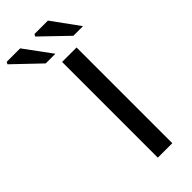

<svg xmlns="http://www.w3.org/2000/svg" viewBox="-378 -887 929 929"><g transform="rotate(-45 86.5 -422.5)"><path d="M87 0V-655H186V0ZM26 -706 -108 -834 -102 -845H-10L92 -706ZM215 -706 82 -834 88 -845H180L281 -706Z"/></g></svg>

Font: Mada Medium
Style: Regular
Weight: 500
Designer: Khaled Hosny
Version: Version 1.5